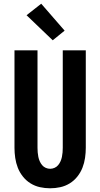

<svg xmlns="http://www.w3.org/2000/svg" viewBox="-20 -1006 540 1034"><path d="M250 8Q222 8 195 2Q168 -4 144.5 -18.5Q121 -33 103.5 -55Q86 -77 76 -102.5Q66 -128 62 -155.5Q58 -183 58 -210V-735H182V-210Q182 -198 183 -185.5Q184 -173 186.5 -161Q189 -149 194 -137.5Q199 -126 207 -116.5Q215 -107 226.5 -102Q238 -97 250 -97Q262 -97 273.5 -102Q285 -107 293 -116.5Q301 -126 306 -137.5Q311 -149 313.5 -161Q316 -173 317 -185.5Q318 -198 318 -210V-735H442V-210Q442 -183 438 -155.5Q434 -128 424 -102.5Q414 -77 396.5 -55Q379 -33 355.5 -18.5Q332 -4 305 2Q278 8 250 8ZM264 -789 123 -924 202 -986 328 -841Z"/></svg>

Font: Iosevka Term Curly Extrabold
Style: Regular
Weight: 800
Designer: Belleve Invis
Foundry: Belleve Invis
Version: Version 32.3.0